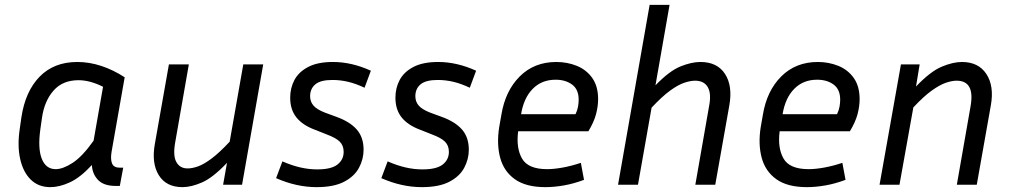

<svg xmlns="http://www.w3.org/2000/svg" viewBox="-20 -760 4166 790"><path d="M456 5Q407 5 383.5 -19.5Q360 -44 358 -81Q311 -30 268 -10Q225 10 187 10Q138 10 106.5 -21Q75 -52 63 -106Q51 -160 61 -228L68 -277Q84 -384 143 -444.5Q202 -505 298 -505Q348 -505 397.5 -488.5Q447 -472 493 -442L439 -135Q434 -105 441 -87.5Q448 -70 473 -70H487L473 5ZM146 -228Q135 -149 152 -106.5Q169 -64 209 -64Q239 -64 279 -90Q319 -116 365 -181L404 -403Q350 -430 303 -430Q238 -430 200.5 -387.5Q163 -345 153 -277Z M898 0 914 -90Q856 -29 811.5 -9.5Q767 10 731 10Q664 10 633.5 -39Q603 -88 617 -167L675 -495H757L701 -175Q691 -120 705.5 -93.5Q720 -67 752 -67Q771 -67 795 -75.5Q819 -84 851 -108Q883 -132 925 -177L981 -495H1063L976 0Z M1285 -63Q1343 -63 1368.5 -83Q1394 -103 1394 -135Q1394 -161 1378 -177Q1362 -193 1324 -207L1276 -226Q1225 -245 1199.5 -277Q1174 -309 1174 -358Q1174 -398 1191.5 -431Q1209 -464 1248 -484.5Q1287 -505 1350 -505Q1427 -505 1506 -469L1480 -399Q1444 -416 1412 -423.5Q1380 -431 1348 -431Q1299 -431 1277.5 -413Q1256 -395 1256 -364Q1256 -342 1269.5 -326Q1283 -310 1316 -297L1365 -279Q1420 -259 1448 -227Q1476 -195 1476 -144Q1476 -105 1457 -69.5Q1438 -34 1395.5 -12Q1353 10 1283 10Q1200 10 1116 -27L1142 -96Q1181 -79 1216 -71Q1251 -63 1285 -63Z M1718 -63Q1776 -63 1801.5 -83Q1827 -103 1827 -135Q1827 -161 1811 -177Q1795 -193 1757 -207L1709 -226Q1658 -245 1632.5 -277Q1607 -309 1607 -358Q1607 -398 1624.5 -431Q1642 -464 1681 -484.5Q1720 -505 1783 -505Q1860 -505 1939 -469L1913 -399Q1877 -416 1845 -423.5Q1813 -431 1781 -431Q1732 -431 1710.5 -413Q1689 -395 1689 -364Q1689 -342 1702.5 -326Q1716 -310 1749 -297L1798 -279Q1853 -259 1881 -227Q1909 -195 1909 -144Q1909 -105 1890 -69.5Q1871 -34 1828.5 -12Q1786 10 1716 10Q1633 10 1549 -27L1575 -96Q1614 -79 1649 -71Q1684 -63 1718 -63Z M2383 -20Q2340 -4 2300 3Q2260 10 2224 10Q2144 10 2098.5 -22.5Q2053 -55 2038 -111Q2023 -167 2034 -237L2043 -288Q2059 -386 2118.5 -445.5Q2178 -505 2269 -505Q2314 -505 2353.5 -489Q2393 -473 2417 -439Q2441 -405 2441 -352Q2441 -323 2432.5 -290.5Q2424 -258 2401 -220H2112Q2103 -151 2128 -107.5Q2153 -64 2231 -64Q2259 -64 2295 -70.5Q2331 -77 2370 -90ZM2266 -432Q2209 -432 2172 -394.5Q2135 -357 2124 -290H2348Q2356 -307 2358.5 -322Q2361 -337 2361 -350Q2361 -392 2334 -412Q2307 -432 2266 -432Z M2840 -428Q2821 -428 2795.5 -419.5Q2770 -411 2737 -387Q2704 -363 2661 -317L2605 0H2523L2653 -740H2735L2677 -409Q2734 -468 2779.5 -486.5Q2825 -505 2862 -505Q2931 -505 2963 -456Q2995 -407 2981 -327L2923 0H2841L2897 -320Q2908 -374 2892.5 -401Q2877 -428 2840 -428Z M3459 -20Q3416 -4 3376 3Q3336 10 3300 10Q3220 10 3174.5 -22.5Q3129 -55 3114 -111Q3099 -167 3110 -237L3119 -288Q3135 -386 3194.5 -445.5Q3254 -505 3345 -505Q3390 -505 3429.5 -489Q3469 -473 3493 -439Q3517 -405 3517 -352Q3517 -323 3508.5 -290.5Q3500 -258 3477 -220H3188Q3179 -151 3204 -107.5Q3229 -64 3307 -64Q3335 -64 3371 -70.5Q3407 -77 3446 -90ZM3342 -432Q3285 -432 3248 -394.5Q3211 -357 3200 -290H3424Q3432 -307 3434.5 -322Q3437 -337 3437 -350Q3437 -392 3410 -412Q3383 -432 3342 -432Z M3916 -428Q3897 -428 3872 -419.5Q3847 -411 3814 -387.5Q3781 -364 3738 -318L3681 0H3599L3687 -495H3764L3749 -404Q3808 -466 3854.5 -485.5Q3901 -505 3938 -505Q4006 -505 4038.5 -455.5Q4071 -406 4057 -327L3999 0H3917L3973 -320Q3993 -428 3916 -428Z"/></svg>

Font: Inria Sans
Style: Italic
Weight: 400
Italic angle: -10°
Designer: Black Foundry Team
Foundry: Black Foundry
Version: Version 1.2; ttfautohint (v1.8.3)